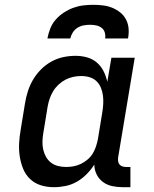

<svg xmlns="http://www.w3.org/2000/svg" viewBox="-20 -770 640 798"><path d="M204 8Q175 8 149.5 0Q124 -8 105 -26Q86 -44 76 -69Q66 -94 62 -120.5Q58 -147 59.5 -175Q61 -203 66 -231L84 -341Q88 -366 96 -391Q104 -416 117.5 -439Q131 -462 150.5 -481.5Q170 -501 193.5 -514Q217 -527 242.5 -532.5Q268 -538 294 -538Q319 -538 342 -531.5Q365 -525 382.5 -510Q400 -495 410.5 -474Q421 -453 426 -430L443 -530H540L471 -116Q470 -108 471 -100Q472 -92 476.5 -86.5Q481 -81 488.5 -78.5Q496 -76 504 -76H522V8H490Q468 8 446.5 3.5Q425 -1 408 -13.5Q391 -26 381.5 -45.5Q372 -65 372 -86Q358 -64 339.5 -45.5Q321 -27 299 -14.5Q277 -2 252.5 3Q228 8 204 8ZM255 -76Q271 -76 286.5 -79Q302 -82 316.5 -89Q331 -96 344 -107Q357 -118 365.5 -132Q374 -146 379 -161.5Q384 -177 387 -192L405 -302Q408 -320 409 -337.5Q410 -355 408 -372Q406 -389 399.5 -405Q393 -421 381 -432.5Q369 -444 352.5 -449Q336 -454 318 -454Q301 -454 284.5 -450.5Q268 -447 252.5 -439Q237 -431 223.5 -418.5Q210 -406 201 -391Q192 -376 186.5 -360Q181 -344 178 -327L160 -217Q157 -200 156.5 -182.5Q156 -165 159.5 -149Q163 -133 171 -118.5Q179 -104 192 -94Q205 -84 221.5 -80Q238 -76 255 -76ZM177 -610Q181 -631 189 -651.5Q197 -672 211.5 -688.5Q226 -705 245 -717.5Q264 -730 284.5 -737.5Q305 -745 326 -747.5Q347 -750 368 -750Q388 -750 408.5 -747.5Q429 -745 447 -737.5Q465 -730 480 -718Q495 -706 504 -688.5Q513 -671 514.5 -650.5Q516 -630 512 -610H417Q419 -623 415.5 -635Q412 -647 402 -654.5Q392 -662 379.5 -664.5Q367 -667 354 -667Q341 -667 327.5 -664.5Q314 -662 302 -654.5Q290 -647 282.5 -635Q275 -623 272 -610Z"/></svg>

Font: Iosevka Slab Medium Extended
Style: Italic
Weight: 500
Width: 7
Italic angle: -9°
Monospace: yes
Designer: Belleve Invis
Foundry: Belleve Invis
Version: Version 11.1.0; ttfautohint (v1.8.3)